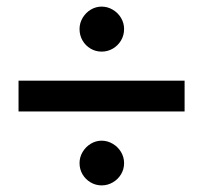

<svg xmlns="http://www.w3.org/2000/svg" viewBox="-20 -643 616 581"><path d="M220.7 -555.2Q220.7 -573.2 230 -588.9Q239.3 -604.5 254.6 -613.8Q270 -623 287.6 -623Q305.2 -623 321 -613.8Q336.9 -604.5 346.2 -588.9Q355.5 -573.2 355.5 -555.2Q355.5 -536.1 346.2 -520.5Q336.9 -504.9 321.3 -495.8Q305.7 -486.8 287.6 -486.8Q269.5 -486.8 254.2 -495.8Q238.8 -504.9 229.7 -520.5Q220.7 -536.1 220.7 -555.2ZM36.1 -398.9H538.6V-305.7H36.1ZM220.7 -149.4Q220.7 -167.5 230 -183.1Q239.3 -198.7 254.6 -208Q270 -217.3 287.6 -217.3Q305.2 -217.3 321 -208Q336.9 -198.7 346.2 -183.1Q355.5 -167.5 355.5 -149.4Q355.5 -130.9 346.2 -115.5Q336.9 -100.1 321.3 -91.1Q305.7 -82 287.6 -82Q269.5 -82 254.2 -91.1Q238.8 -100.1 229.7 -115.5Q220.7 -130.9 220.7 -149.4Z"/></svg>

Font: Decalotype Medium
Style: Regular
Weight: 500
Designer: Alfredo Marco Pradil
Foundry: Alfredo Marco Pradil
Version: Version 1.0